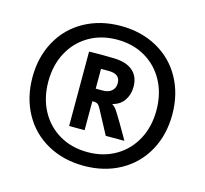

<svg xmlns="http://www.w3.org/2000/svg" viewBox="-103 -804 1010 947"><g transform="rotate(15 402.0 -331.0)"><path d="M45 -331Q45 -435 90 -516.5Q135 -598 216.5 -643Q298 -688 402 -688Q506 -688 587.5 -643Q669 -598 714 -516.5Q759 -435 759 -331Q759 -227 714 -145.5Q669 -64 587.5 -19Q506 26 402 26Q298 26 216.5 -19Q135 -64 90 -145.5Q45 -227 45 -331ZM678 -331Q678 -415 643 -480Q608 -545 545.5 -581.5Q483 -618 402 -618Q321 -618 258.5 -581.5Q196 -545 161 -480Q126 -415 126 -331Q126 -247 161 -182Q196 -117 258.5 -80.5Q321 -44 402 -44Q483 -44 545.5 -80.5Q608 -117 643 -182Q678 -247 678 -331ZM282 -525Q299 -526 345 -526Q393 -526 410 -525Q474 -523 506.5 -494Q539 -465 539 -414Q539 -374 518.5 -344Q498 -314 459 -305Q474 -295 483.5 -281Q493 -267 518 -225L554 -163L564 -145H469L405 -265Q395 -284 387 -288.5Q379 -293 361 -293V-145H282ZM397 -357Q426 -357 442.5 -371.5Q459 -386 459 -411Q459 -458 401 -458H361V-357Z"/></g></svg>

Font: Secular One
Style: Regular
Weight: 400
Designer: Michal Sahar
Foundry: Hagilda
Version: Version 1.000